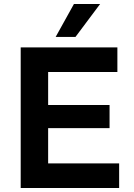

<svg xmlns="http://www.w3.org/2000/svg" viewBox="-20 -940 670 960"><path d="M83.5 -703.1V0H575.7V-123H220.7V-299.3H527.8V-415H220.7V-580.1H566.9V-703.1ZM258.3 -755.4H357.4L480.5 -919.9H349.6Z"/></svg>

Font: Faust Sans Bold
Style: Regular
Weight: 700
Designer: Andreas Faust
Version: Version 1.003;Glyphs 3.1.2 (3151)